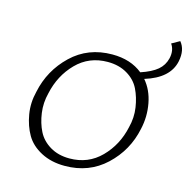

<svg xmlns="http://www.w3.org/2000/svg" viewBox="-119 -950 1056 1072"><g transform="rotate(15 408.5 -414.0)"><path d="M792 -834Q827 -792 813 -723Q792 -621 652 -578Q696 -527 710 -452.5Q724 -378 707 -304Q680 -174 584 -84Q488 6 348 6Q270 6 211 -25Q152 -56 123 -106Q94 -156 83 -221Q72 -286 89 -353Q116 -482 211 -573Q306 -664 446 -664Q552 -664 621 -608Q684 -629 716.5 -656.5Q749 -684 759 -726Q770 -774 746 -808ZM640 -296Q655 -354 646.5 -411Q638 -468 615.5 -514Q593 -560 545 -588.5Q497 -617 432 -617Q324 -617 251.5 -543Q179 -469 156 -362Q141 -304 149 -246.5Q157 -189 180 -143.5Q203 -98 250.5 -69.5Q298 -41 363 -41Q471 -41 544 -115Q617 -189 640 -296Z"/></g></svg>

Font: EauTest Semilight
Style: Italic
Weight: 300
Italic angle: -12°
Designer: Christian Thalmann (Catharsis Fonts)
Version: Version 0.001;PS 000.001;hotconv 1.0.88;makeotf.lib2.5.64775